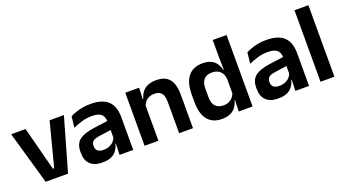

<svg xmlns="http://www.w3.org/2000/svg" viewBox="-54 -1159 2987 1668"><g transform="rotate(-20 1440.0 -325.0)"><path d="M263.5 -85 369 -490.5H501L361 0H154L13.5 -490.5H146.5L252 -85Z M837 0 841.5 -120 838 -131V-284.5L837.5 -306.5Q837.5 -354.5 811.2 -377Q785 -399.5 725.5 -399.5Q675 -399.5 630.8 -386.2Q586.5 -373 549 -355.5L560 -457.5Q582 -469 610.2 -479.2Q638.5 -489.5 673.5 -496Q708.5 -502.5 749 -502.5Q809 -502.5 850.5 -488.2Q892 -474 916.8 -447.5Q941.5 -421 952.5 -384.2Q963.5 -347.5 963.5 -303V0ZM676.5 11.5Q603.5 11.5 565.2 -25Q527 -61.5 527 -129V-143Q527 -214.5 571 -248.8Q615 -283 710.5 -296L849.5 -315L857 -232.5L729 -214Q687 -208.5 669.2 -194Q651.5 -179.5 651.5 -151.5V-146.5Q651.5 -119 668.8 -103.8Q686 -88.5 723 -88.5Q756 -88.5 779.5 -99Q803 -109.5 818.2 -126.8Q833.5 -144 840 -165.5L858 -102H836Q828 -70.5 810.2 -44.8Q792.5 -19 760.5 -3.8Q728.5 11.5 676.5 11.5Z M1388 0V-294.5Q1388 -325.5 1379.8 -348Q1371.5 -370.5 1352.5 -383Q1333.5 -395.5 1300.5 -395.5Q1271.5 -395.5 1249.8 -385Q1228 -374.5 1214.2 -356.8Q1200.5 -339 1193.5 -316.5L1173.5 -386.5H1197.5Q1205.5 -419 1224.2 -445Q1243 -471 1275.2 -486.2Q1307.5 -501.5 1356 -501.5Q1412.5 -501.5 1447.5 -480.2Q1482.5 -459 1499.2 -417Q1516 -375 1516 -313V0ZM1068.5 0V-490.5H1196.5L1191.5 -371L1196.5 -360.5V0Z M1782 11.5Q1695.5 11.5 1650.5 -44.5Q1605.5 -100.5 1605.5 -209.5V-277Q1605.5 -387.5 1651 -444.5Q1696.5 -501.5 1786.5 -501.5Q1830.5 -501.5 1860.8 -487.5Q1891 -473.5 1909.8 -447.5Q1928.5 -421.5 1936 -386.5H1973.5L1941 -291.5Q1940 -326 1926.8 -349.8Q1913.5 -373.5 1890 -386Q1866.5 -398.5 1834.5 -398.5Q1786 -398.5 1760.2 -370.5Q1734.5 -342.5 1734.5 -287V-206Q1734.5 -151 1760.2 -123Q1786 -95 1835.5 -95Q1863.5 -95 1885.5 -105.5Q1907.5 -116 1922.2 -134.2Q1937 -152.5 1943.5 -175.5L1974 -104H1938Q1930 -72 1912 -45.8Q1894 -19.5 1862.5 -4Q1831 11.5 1782 11.5ZM1939 0 1943.5 -120 1941 -148.5V-349L1941.5 -369.5L1939 -510V-661H2067V0Z M2462.5 0 2467 -120 2463.5 -131V-284.5L2463 -306.5Q2463 -354.5 2436.8 -377Q2410.5 -399.5 2351 -399.5Q2300.5 -399.5 2256.2 -386.2Q2212 -373 2174.5 -355.5L2185.5 -457.5Q2207.5 -469 2235.8 -479.2Q2264 -489.5 2299 -496Q2334 -502.5 2374.5 -502.5Q2434.5 -502.5 2476 -488.2Q2517.5 -474 2542.2 -447.5Q2567 -421 2578 -384.2Q2589 -347.5 2589 -303V0ZM2302 11.5Q2229 11.5 2190.8 -25Q2152.5 -61.5 2152.5 -129V-143Q2152.5 -214.5 2196.5 -248.8Q2240.5 -283 2336 -296L2475 -315L2482.5 -232.5L2354.5 -214Q2312.5 -208.5 2294.8 -194Q2277 -179.5 2277 -151.5V-146.5Q2277 -119 2294.2 -103.8Q2311.5 -88.5 2348.5 -88.5Q2381.5 -88.5 2405 -99Q2428.5 -109.5 2443.8 -126.8Q2459 -144 2465.5 -165.5L2483.5 -102H2461.5Q2453.5 -70.5 2435.8 -44.8Q2418 -19 2386 -3.8Q2354 11.5 2302 11.5Z M2695 0V-661H2823.5V0Z"/></g></svg>

Font: Anek Bangla SemiBold
Style: Regular
Weight: 600
Designer: Sulekha Rajkumar (Bangla), Yesha Goshar (Latin)
Foundry: Ek Type
Version: Version 1.003